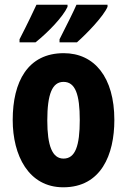

<svg xmlns="http://www.w3.org/2000/svg" viewBox="-20 -786 541 816"><path d="M437 -757V-766H305C294 -740 267 -686 233 -619V-606H307C351 -645 420 -717 437 -757ZM267 -757V-766H135C123 -740 98 -687 63 -619V-606H131C186 -650 248 -715 267 -757ZM466 -276C466 -458 381 -560 251 -560C98 -560 34 -439 34 -276C34 -126 101 10 249 10C410 10 466 -129 466 -276ZM181 -274C181 -386 202 -438 250 -438C300 -438 319 -385 319 -276C319 -166 300 -112 250 -112C202 -112 181 -167 181 -274Z"/></svg>

Font: Noto Sans Armenian ExtraCondensed ExtraBold
Style: Regular
Weight: 800
Width: 2
Designer: Monotype Design Team
Foundry: Monotype Imaging Inc.
Version: Version 2.008